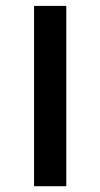

<svg xmlns="http://www.w3.org/2000/svg" viewBox="-20 -643 346 663"><path d="M97.6 0V-622.6H208.9V0Z"/></svg>

Font: Playfair 9pt
Style: Bold
Weight: 700
Designer: Claus Eggers Sørensen
Foundry: Claus Eggers Sørensen
Version: Version 2.203